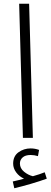

<svg xmlns="http://www.w3.org/2000/svg" viewBox="-20 -734 270 1022"><path d="M102 0 82 -714H135L155 0ZM56 268 48 232Q66 228 80 224.5Q94 221 108 217Q83 206 66.5 184Q50 162 50 137Q50 97 78.5 76.5Q107 56 143 56Q166 56 188 64L182 97Q172 94 162.5 92.5Q153 91 143 91Q115 91 100.5 104Q86 117 86 136Q86 162 108 180Q130 198 155 204Q191 194 218 183L229 217Q194 230 144.5 244.5Q95 259 56 268Z"/></svg>

Font: Noto Sans Arabic UI Lt
Style: Regular
Weight: 300
Designer: Monotype Design Team, Nadine Chahine and Nizar Qandah
Foundry: Monotype Imaging Inc.
Version: Version 2.010; ttfautohint (v1.8.4.7-5d5b)